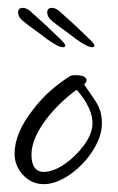

<svg xmlns="http://www.w3.org/2000/svg" viewBox="-20 -453 300 488"><path d="M91 15Q59 15 37 -10Q17 -33 17 -62Q17 -116 66 -177Q86 -203 109 -223Q132 -243 157 -259Q162 -262 171 -262Q200 -262 200 -248Q200 -244 194 -239V-238Q209 -217 224 -194Q239 -171 239 -140Q239 -114 225.5 -87Q212 -60 189.5 -36.5Q167 -13 141 1Q115 15 91 15ZM92 -16Q117 -17 145 -36.5Q173 -56 193.5 -84Q214 -112 215 -137Q217 -176 175 -225Q132 -194 99 -152Q60 -101 60 -60Q60 -16 92 -16ZM140 -333Q128 -333 99 -354Q77 -371 63.5 -380.5Q50 -390 38 -400Q26 -410 26 -421Q26 -433 38 -433Q49 -433 61 -421Q66 -416 82 -402Q98 -388 110 -376L137 -350Q146 -341 146 -337Q146 -333 140 -333ZM214 -333Q202 -333 173 -354Q151 -371 137.5 -380.5Q124 -390 112 -400Q100 -410 100 -421Q100 -433 112 -433Q123 -433 135 -421Q140 -416 156 -402Q172 -388 184 -376L211 -350Q220 -341 220 -337Q220 -333 214 -333Z"/></svg>

Font: Square Peg
Style: Regular
Weight: 400
Designer: Robert E. Leuschke
Foundry: Robert E. Leuschke
Version: Version 1.010; ttfautohint (v1.8.4.7-5d5b)